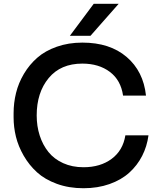

<svg xmlns="http://www.w3.org/2000/svg" viewBox="-20 -976 837 1014"><path d="M458 -787.1H349.1L475.1 -956.1H606.9ZM420.9 18.1Q343.8 18.1 280.3 -5.1Q216.8 -28.3 175.3 -66.2Q133.8 -104 105.2 -153.6Q76.7 -203.1 64.2 -253.9Q51.8 -304.7 51.8 -356V-377.9Q51.8 -432.6 64.7 -485.1Q77.6 -537.6 106.4 -586.2Q135.3 -634.8 176.8 -671.1Q218.3 -707.5 279.8 -729.2Q341.3 -751 415 -751Q560.1 -751 648.7 -675.3Q737.3 -599.6 751 -471.2H629.9Q618.2 -552.7 560.1 -596.4Q502 -640.1 415 -640.1Q300.3 -640.1 237.1 -563.7Q173.8 -487.3 173.8 -366.2Q173.8 -309.6 189.7 -260.3Q205.6 -210.9 235.8 -173.3Q266.1 -135.7 313.7 -114.3Q361.3 -92.8 420.9 -92.8Q510.3 -92.8 569.8 -137.2Q629.4 -181.6 642.1 -261.2H764.2Q756.3 -202.6 730.7 -152.6Q705.1 -102.5 662.8 -64.2Q620.6 -25.9 558.3 -3.9Q496.1 18.1 420.9 18.1Z"/></svg>

Font: Sora Medium
Style: Regular
Weight: 500
Designer: Jonathan Barnbrook, Julián Moncada
Foundry: Barnbrook Fonts
Version: Version 2.000